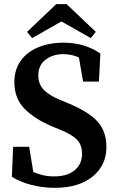

<svg xmlns="http://www.w3.org/2000/svg" viewBox="-20 -885 566 922"><path d="M242 17Q186 17 131 3Q76 -11 37 -36L43 -180H120L140 -59Q163 -49 187 -43.5Q211 -38 241 -38Q303 -38 338.5 -67.5Q374 -97 374 -146Q374 -190 349 -215Q324 -240 269 -262L228 -279Q146 -314 97.5 -363Q49 -412 49 -491Q49 -550 79 -592.5Q109 -635 162.5 -657.5Q216 -680 286 -680Q338 -680 383 -666Q428 -652 462 -628L455 -493H379L359 -609Q324 -625 284 -625Q234 -625 199 -598.5Q164 -572 164 -523Q164 -480 191 -453Q218 -426 267 -406L310 -388Q408 -347 449.5 -300Q491 -253 491 -179Q491 -91 424.5 -37Q358 17 242 17ZM300 -865 440 -732 416 -702 275 -782 134 -702 110 -732 250 -865Z"/></svg>

Font: Source Serif Pro Semibold
Style: Regular
Weight: 600
Designer: Frank Grießhammer
Foundry: Adobe Systems Incorporated
Version: Version 3.000;hotconv 1.0.109;makeotfexe 2.5.65596